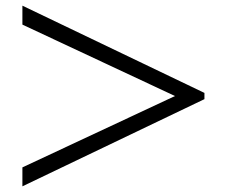

<svg xmlns="http://www.w3.org/2000/svg" viewBox="-20 -583 801 678"><path d="M59.1 8.1 597.9 -243.9 59.1 -496.1V-563L701.9 -254.9V-232.9L59.1 75Z"/></svg>

Font: Linden Hill
Style: Italic
Weight: 400
Italic angle: -5.60001°
Version: Version 1.201